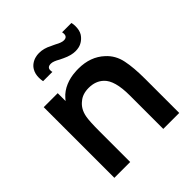

<svg xmlns="http://www.w3.org/2000/svg" viewBox="-215 -939 1081 1081"><g transform="rotate(-45 326.0 -398.5)"><path d="M174 -668.5Q171 -683.5 171 -699Q171 -729.5 183.5 -751Q192.5 -767.5 208.2 -778.5Q224 -789.5 241.5 -793.5Q254 -797 270 -797Q308 -797 345 -777Q349 -775.5 355.2 -772.5Q361.5 -769.5 370 -765.5Q401 -748 419 -748Q446 -748 446 -773Q446 -783 444 -787.5H518.5Q522 -775 522 -758.5Q522 -725.5 509.5 -705Q499 -688.5 483.2 -677Q467.5 -665.5 450 -661.5Q437 -658.5 423 -658.5Q389 -658.5 348 -678L326 -688.5Q293.5 -707.5 275 -707.5Q246 -707.5 246 -683.5Q246 -673 248 -668.5ZM589.5 -272V0H462.5V-266.5Q462.5 -386.5 417.5 -428Q383.5 -460.5 329 -460.5Q279.5 -460.5 250 -434.5Q214.5 -407.5 205 -356Q199 -323.5 199 -245V0H73V-562.5H184.5V-500L196 -513.5Q209 -528.5 225.5 -540Q242 -551.5 260.5 -559.2Q279 -567 299 -571.5Q319 -576 339.5 -577Q343.5 -577.5 349.8 -577.8Q356 -578 364.5 -578Q460 -578 521 -521Q564.5 -481.5 577 -421Q589.5 -361.5 589.5 -272Z"/></g></svg>

Font: Russisch Sans
Style: Bold
Weight: 700
Designer: Michael Sharanda (font) & Cristiano Sobral (main changes)
Foundry: Michael Sharanda
Version: Version 2.00;September 8, 2020;FontCreator 13.0.0.2681 64-bi